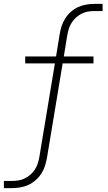

<svg xmlns="http://www.w3.org/2000/svg" viewBox="-38 -755 558 990"><path d="M-18 215V178H23Q40 178 56.5 175.5Q73 173 89.5 165Q106 157 119.5 145Q133 133 142.5 118Q152 103 157 87Q162 71 165 54L245 -428H92V-464H251L270 -580Q273 -601 280 -621.5Q287 -642 299 -661Q311 -680 328.5 -695Q346 -710 366 -719Q386 -728 407.5 -731.5Q429 -735 450 -735H491V-698H450Q433 -698 416.5 -695.5Q400 -693 384 -685Q368 -677 354.5 -665Q341 -653 331.5 -638Q322 -623 317 -607Q312 -591 309 -574L291 -464H444V-428H285L204 60Q200 81 193.5 101.5Q187 122 174.5 141Q162 160 144.5 175Q127 190 107 199Q87 208 65.5 211.5Q44 215 23 215Z"/></svg>

Font: Iosevka Curly Slab Extralight
Style: Italic
Weight: 200
Italic angle: -9°
Monospace: yes
Designer: Belleve Invis
Foundry: Belleve Invis
Version: Version 22.1.2; ttfautohint (v1.8.4)